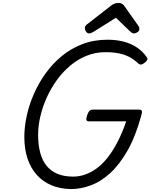

<svg xmlns="http://www.w3.org/2000/svg" viewBox="-20 -1271 1026 1310"><path d="M465 19Q391 18 332 -6.5Q273 -31 231.5 -77Q190 -123 168 -188.5Q146 -254 146 -336Q146 -404 162 -479Q178 -554 210.5 -628.5Q243 -703 290.5 -769.5Q338 -836 401 -888Q464 -940 542 -970Q620 -1000 714 -1000Q775 -1000 825.5 -986.5Q876 -973 915 -946.5Q954 -920 981 -881Q989 -870 984.5 -861.5Q980 -853 966 -842Q953 -832 943 -830.5Q933 -829 920 -841Q895 -865 864 -881.5Q833 -898 793 -906.5Q753 -915 700 -915Q631 -915 570.5 -890.5Q510 -866 459 -823Q408 -780 367.5 -724Q327 -668 298.5 -604.5Q270 -541 255 -476Q240 -411 240 -351Q240 -282 254.5 -228.5Q269 -175 298.5 -139Q328 -103 373 -84.5Q418 -66 479 -66Q520 -66 560.5 -80Q601 -94 640 -122.5Q679 -151 714.5 -196Q750 -241 782 -302.5Q814 -364 841 -443H588Q573 -443 570 -452Q567 -461 574 -483Q582 -506 590.5 -514.5Q599 -523 614 -523H929Q944 -523 947.5 -514.5Q951 -506 944 -483Q905 -340 850 -243.5Q795 -147 731 -89Q667 -31 598.5 -6Q530 19 465 19ZM588 -1043Q576 -1043 567.5 -1055Q559 -1067 559 -1078Q559 -1088 562.5 -1093Q566 -1098 570 -1102L732 -1228Q747 -1241 760.5 -1246Q774 -1251 790 -1251Q803 -1251 813.5 -1244.5Q824 -1238 832 -1225L924 -1095Q929 -1088 930 -1082.5Q931 -1077 931 -1072Q931 -1060 918 -1051.5Q905 -1043 896 -1043Q886 -1043 878.5 -1048Q871 -1053 864 -1060L771 -1150L618 -1054Q611 -1050 603.5 -1046.5Q596 -1043 588 -1043Z"/></svg>

Font: Playwrite SK
Style: Regular
Weight: 400
Designer: Veronika Burian, José Scaglione
Foundry: TypeTogether
Version: Version 1.002